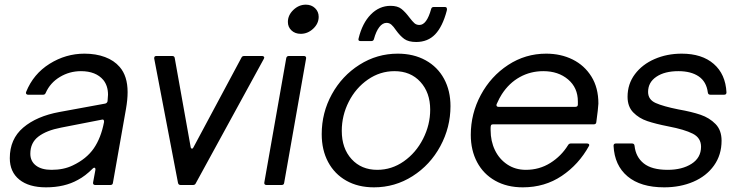

<svg xmlns="http://www.w3.org/2000/svg" viewBox="-20 -793 3181 823"><path d="M22 -115Q22 -197 79.5 -246Q137 -295 235 -313L431 -349Q439 -351 441 -359Q443 -379 443 -387Q443 -425 423 -450Q391 -488 327 -488Q278 -488 236.5 -463Q195 -438 176 -395Q173 -387 165 -387H100Q95 -387 92.5 -390.5Q90 -394 92 -399Q123 -476 192.5 -519.5Q262 -563 342 -563Q391 -563 430 -548.5Q469 -534 493 -506Q527 -467 527 -398Q527 -366 520 -326L464 -9Q463 0 453 0H388Q383 0 380.5 -3Q378 -6 379 -11L389 -65V-68Q389 -73 385.5 -74Q382 -75 378 -71Q345 -38 314 -22Q257 10 177 10Q104 10 63 -23Q22 -56 22 -115ZM292 -84Q351 -112 382 -157Q413 -202 426 -270V-272Q426 -283 416 -280L242 -246Q179 -234 144.5 -207.5Q110 -181 110 -134Q110 -102 134 -83.5Q158 -65 201 -65Q253 -65 292 -84Z M819 -7Q816 0 807 0H754Q745 0 743 -9L641 -542V-544Q641 -553 650 -553H718Q728 -553 729 -544L797 -164Q798 -156 803 -156Q807 -156 809 -161L1015 -546Q1018 -553 1027 -553H1104Q1109 -553 1111.5 -549.5Q1114 -546 1111 -541Z M1198 -9Q1197 0 1187 0H1122Q1117 0 1114.5 -3Q1112 -6 1113 -11L1207 -544Q1209 -553 1218 -553H1283Q1288 -553 1290.5 -550Q1293 -547 1292 -542ZM1214 -699Q1214 -728 1237.5 -750.5Q1261 -773 1291 -773Q1315 -773 1330.5 -758Q1346 -743 1346 -721Q1346 -692 1322.5 -670Q1299 -648 1269 -648Q1245 -648 1229.5 -662.5Q1214 -677 1214 -699Z M1359 -218Q1359 -310 1402.5 -389Q1446 -468 1521 -515.5Q1596 -563 1685 -563Q1753 -563 1804.5 -534.5Q1856 -506 1883.5 -455Q1911 -404 1911 -338Q1911 -247 1867.5 -166.5Q1824 -86 1748.5 -38Q1673 10 1583 10Q1515 10 1464.5 -18.5Q1414 -47 1386.5 -98.5Q1359 -150 1359 -218ZM1824 -323Q1824 -396 1782 -442Q1740 -488 1671 -488Q1609 -488 1557 -452Q1505 -416 1475 -357Q1445 -298 1445 -232Q1445 -157 1487 -111Q1529 -65 1597 -65Q1659 -65 1711 -101.5Q1763 -138 1793.5 -198Q1824 -258 1824 -323ZM1677 -664Q1667 -679 1658 -687Q1649 -695 1637 -695Q1620 -695 1606 -677Q1592 -659 1583 -626Q1581 -617 1572 -617H1525Q1514 -617 1517 -628Q1533 -694 1569.5 -731Q1606 -768 1654 -768Q1684 -768 1700.5 -755Q1717 -742 1735 -718Q1748 -701 1756.5 -693.5Q1765 -686 1778 -686Q1809 -686 1828 -754Q1830 -763 1839 -763H1888Q1893 -763 1895 -758.5Q1897 -754 1895 -747Q1877 -679 1845.5 -646Q1814 -613 1764 -613Q1731 -613 1713 -626Q1695 -639 1677 -664Z M1998 -215Q1998 -306 2041 -386Q2084 -466 2158 -514.5Q2232 -563 2321 -563Q2384 -563 2434.5 -538Q2485 -513 2515 -465Q2545 -417 2545 -349Q2544 -327 2536 -269Q2535 -260 2525 -260H2094Q2086 -260 2084.5 -255.5Q2083 -251 2083 -244.5Q2083 -238 2083 -235Q2083 -188 2101.5 -149.5Q2120 -111 2154.5 -88Q2189 -65 2234 -65Q2292 -65 2339 -94.5Q2386 -124 2415 -171Q2419 -178 2427 -178H2496Q2502 -178 2504.5 -175Q2507 -172 2505 -168Q2461 -88 2388 -39Q2315 10 2221 10Q2153 10 2102.5 -18.5Q2052 -47 2025 -98Q1998 -149 1998 -215ZM2446 -335Q2457 -335 2457 -345V-358Q2457 -417 2415 -452.5Q2373 -488 2309 -488Q2254 -488 2208 -462.5Q2162 -437 2131 -389Q2121 -374 2109 -347L2108 -343Q2108 -335 2117 -335Z M2610 -168Q2610 -178 2620 -178H2689Q2699 -178 2700 -168Q2705 -120 2739.5 -92.5Q2774 -65 2842 -65Q2904 -65 2944.5 -91Q2985 -117 2985 -164Q2985 -202 2949.5 -220Q2914 -238 2846 -251Q2790 -262 2754.5 -274Q2719 -286 2694.5 -311Q2670 -336 2670 -378Q2670 -433 2701.5 -475Q2733 -517 2786 -540Q2839 -563 2902 -563Q2989 -563 3039.5 -519Q3090 -475 3094 -397Q3094 -387 3084 -387H3025Q3015 -387 3014 -397Q3008 -443 2975 -465.5Q2942 -488 2888 -488Q2829 -488 2793.5 -464Q2758 -440 2758 -399Q2758 -366 2790.5 -351.5Q2823 -337 2888 -324Q2945 -314 2983 -301Q3021 -288 3047 -261.5Q3073 -235 3073 -190Q3073 -129 3040.5 -83.5Q3008 -38 2952 -14Q2896 10 2827 10Q2726 10 2670 -37Q2614 -84 2610 -168Z"/></svg>

Font: Open Sauce Two
Style: Italic
Weight: 400
Italic angle: -10°
Designer: Alfredo Marco Pradil
Foundry: Creative Sauce Fz LLC
Version: Version 1.477